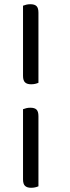

<svg xmlns="http://www.w3.org/2000/svg" viewBox="-20 -702 333 909"><path d="M162 -642V-310Q155 -307 146.5 -305Q138 -303 127 -303Q108 -303 98.5 -312Q89 -321 89 -343V-675Q97 -678 105 -680Q113 -682 124 -682Q144 -682 153 -673Q162 -664 162 -642ZM162 -152V180Q155 183 146.5 185Q138 187 127 187Q108 187 98.5 178Q89 169 89 147V-185Q97 -188 105 -190Q113 -192 124 -192Q144 -192 153 -183Q162 -174 162 -152Z"/></svg>

Font: Baloo Tamma 2
Style: Regular
Weight: 400
Designer: Divya Kowshik, Shuchita Grover and Ek Type
Foundry: Ek Type
Version: Version 1.700